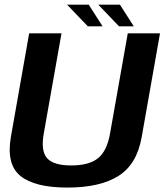

<svg xmlns="http://www.w3.org/2000/svg" viewBox="-20 -822 725 846"><path d="M277 4.5Q420.5 4.5 502 -46.8Q583.5 -98 604.5 -219L685 -675H543L465 -234.5Q451.5 -156.5 411.8 -124.8Q372 -93 294 -93Q216 -93 187.5 -125Q159 -157 173 -234.5L251 -675H108.5L28 -219Q7 -98 70 -46.8Q133 4.5 277 4.5ZM504.5 -706H569.5L508.5 -801.5H413ZM367 -706H432L371 -801.5H275.5Z"/></svg>

Font: Anybody UltraCondensed Thin SemiBold
Style: Italic
Weight: 600
Italic angle: -10°
Version: Version 1.111